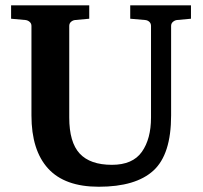

<svg xmlns="http://www.w3.org/2000/svg" viewBox="-20 -691 769 727"><path d="M703.1 -620.1 649.9 -615.2Q642.1 -614.3 635 -608.4Q627.9 -602.5 627.9 -592.8V-253.9Q627.9 -106.4 561 -45.2Q494.1 16.1 354 16.1Q225.1 16.1 162.1 -53Q99.1 -122.1 99.1 -253.9V-592.8Q99.1 -602.5 92 -608.4Q85 -614.3 76.2 -615.2L22 -620.1V-670.9H317.9V-620.1L264.2 -615.2Q255.9 -614.3 249 -608.4Q242.2 -602.5 242.2 -592.8V-246.1Q242.2 -152.3 281.7 -109.6Q321.3 -66.9 403.8 -66.9Q482.4 -66.9 517.1 -116Q551.8 -165 551.8 -246.1V-592.8Q551.8 -602.5 545.4 -608.4Q539.1 -614.3 529.8 -615.2L473.1 -620.1V-670.9H703.1Z"/></svg>

Font: Charis
Style: Bold
Weight: 700
Designer: Walt Agee, Miriam Martin, Annie Olsen, Victor Gaultney, Lorna Priest, Alan Ward, Bob Hallissy, Martin Hosken, Sharon Cor
Foundry: SIL Global
Version: Version 7.000